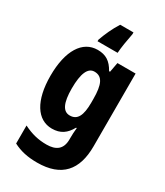

<svg xmlns="http://www.w3.org/2000/svg" viewBox="-242 -863 1033 1200"><g transform="rotate(30 274.5 -263.0)"><path d="M351 -753V-766H255C224 -717 201 -665 184 -617V-606H329C331 -645 341 -702 351 -753ZM213 -560C104 -560 37 -454 37 -272C37 -94 103 10 209 10C271 10 309 -18 338 -71H343C340 -48 339 -17 339 4V13C339 84 298 113 230 113C171 113 121 101 63 72V202C113 228 166 240 235 240C412 240 491 146 491 -25V-550H360L347 -480H340C309 -536 272 -560 213 -560ZM263 -432C320 -432 342 -385 342 -280V-254C342 -160 319 -117 265 -117C216 -117 192 -166 192 -270C192 -378 216 -432 263 -432Z"/></g></svg>

Font: Noto Sans Thai Looped Condensed ExtraBold
Style: Regular
Weight: 800
Width: 3
Designer: Sasikarn Vongin, Ben Mitchell
Foundry: The Fontpad Ltd
Version: Version 1.001